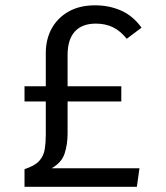

<svg xmlns="http://www.w3.org/2000/svg" viewBox="-20 -720 640 740"><path d="M346.5 -699.5Q400.5 -699.5 446.2 -679.5Q492 -659.5 525.5 -613.5L468.5 -570.5Q443.5 -601.5 414.8 -615.2Q386 -629 349.5 -629Q296 -629 268.2 -598.2Q240.5 -567.5 240.5 -508V-387.5H447.5V-329H240.5V-205Q240.5 -164 229.2 -128.8Q218 -93.5 179 -71.5H517.5L507.5 0H74.5V-68Q114.5 -81 131.5 -100.2Q148.5 -119.5 152.5 -145Q156.5 -170.5 156.5 -201V-329H74.5V-387.5H156.5V-515.5Q156.5 -568.5 179.2 -610Q202 -651.5 244.5 -675.5Q287 -699.5 346.5 -699.5Z"/></svg>

Font: Fira Code Light
Style: Regular
Weight: 400
Monospace: yes
Version: Version 5.002